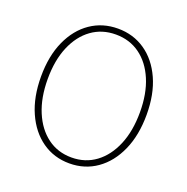

<svg xmlns="http://www.w3.org/2000/svg" viewBox="-123 -788 894 916"><g transform="rotate(20 324.0 -330.0)"><path d="M324 12Q246 12 185.5 -30.5Q125 -73 90.5 -150.5Q56 -228 56 -332Q56 -436 90.5 -512.5Q125 -589 185.5 -630.5Q246 -672 324 -672Q402 -672 462.5 -630.5Q523 -589 557.5 -512.5Q592 -436 592 -332Q592 -228 557.5 -150.5Q523 -73 462.5 -30.5Q402 12 324 12ZM324 -18Q394 -18 446.5 -57Q499 -96 528.5 -166.5Q558 -237 558 -332Q558 -427 528.5 -496.5Q499 -566 446.5 -604Q394 -642 324 -642Q254 -642 201.5 -604Q149 -566 119.5 -496.5Q90 -427 90 -332Q90 -237 119.5 -166.5Q149 -96 201.5 -57Q254 -18 324 -18Z"/></g></svg>

Font: Source Sans 3 Variable
Style: Regular
Weight: 200
Designer: Paul D. Hunt
Foundry: Adobe Systems Incorporated
Version: Version 3.026